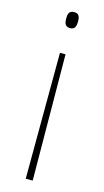

<svg xmlns="http://www.w3.org/2000/svg" viewBox="-114 -568 432 799"><g transform="rotate(15 101.5 -169.0)"><path d="M127 -497C127 -517 122 -530 102 -530C79 -530 76 -514 76 -497C76 -474 81 -461 102 -461C122 -461 127 -475 127 -497ZM88 -351 86 192H116L112 -351Z"/></g></svg>

Font: Noto Sans Kannada Condensed Thin
Style: Regular
Weight: 100
Width: 3
Designer: Jelle Bosma - Monotype Design Team
Foundry: Monotype Imaging Inc.
Version: Version 2.005